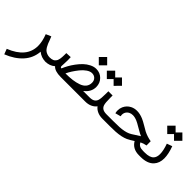

<svg xmlns="http://www.w3.org/2000/svg" viewBox="-78 -1128 2013 2013"><g transform="rotate(45 929.0 -121.5)"><path d="M189.9 -39.1Q182.1 60.5 116.2 133.5Q50.3 206.5 -60.5 250L-83 190.9Q128.4 107.4 128.4 -63.5Q128.4 -127.9 97.7 -207L155.3 -231.9Q161.6 -217.8 170.7 -193.6Q179.7 -169.4 185.5 -154.1Q191.4 -138.7 202.6 -119.6Q213.9 -100.6 225.8 -89.6Q237.8 -78.6 257.3 -70.8Q276.9 -63 301.3 -63H308.1V0H301.3Q237.3 0 189.9 -39.1Z M660.2 -431.2 722.2 -493.2 784.2 -431.2 722.2 -369.1ZM801.3 -189.9Q801.3 -222.2 781.5 -241.9Q761.7 -261.7 730.5 -261.7Q702.6 -261.7 671.4 -240.2Q640.1 -218.8 614 -186Q587.9 -153.3 567.6 -121.6Q547.4 -89.8 534.7 -62Q592.3 -62 637 -67.9Q681.6 -73.7 720.5 -87.4Q759.3 -101.1 780.3 -127Q801.3 -152.8 801.3 -189.9ZM296.4 -63Q311.5 -63 324 -65.4Q336.4 -67.9 345.7 -71.8Q355 -75.7 362.1 -83.3Q369.1 -90.8 373.8 -97.4Q378.4 -104 381.8 -116.2Q385.3 -128.4 387 -137.5Q388.7 -146.5 389.4 -162.4Q390.1 -178.2 390.4 -189.2Q390.6 -200.2 390.6 -219.2L453.1 -222.2Q454.6 -198.7 454.6 -177.7Q454.6 -155.8 452.9 -126Q451.2 -96.2 451.2 -90.3Q451.2 -79.6 454.1 -75Q457 -70.3 467.8 -69.3Q480 -99.1 497.6 -131.1Q515.1 -163.1 541.3 -198.5Q567.4 -233.9 595.9 -261.2Q624.5 -288.6 660.2 -306.6Q695.8 -324.7 730.5 -324.7Q787.6 -324.7 825.9 -285.9Q864.3 -247.1 864.3 -189.9Q864.3 -114.7 795.9 -63H887.2V0H525.9Q438 0 404.3 -38.6Q361.8 0 296.4 0H289.6V-63Z M821.3 -389.2 883.3 -451.2 933.6 -400.9 983.9 -451.2 1045.9 -389.2 983.9 -327.1 933.6 -377.4 883.3 -327.1ZM1047.9 -248V-216.8Q1047.9 -139.2 1056.6 -113.3Q1064.5 -88.4 1085 -75.7Q1105.5 -63 1143.1 -63H1159.7V0H1143.1Q1101.1 0 1068.4 -15.1Q1035.6 -30.3 1016.6 -56.2Q997.6 -30.3 964.8 -15.1Q932.1 0 890.1 0H873.5V-63H890.1Q927.7 -63 948.2 -75.7Q968.8 -88.4 976.6 -113.3Q985.4 -139.2 985.4 -216.8V-248Z M1343.3 -315.9Q1387.2 -315.9 1436 -295.4Q1463.4 -283.7 1505.6 -258.3Q1547.9 -232.9 1561 -226.1Q1612.8 -200.2 1669.4 -191.4L1669.9 -128.9Q1632.8 -122.6 1602.1 -106.9Q1611.3 -85 1630.9 -74Q1650.4 -63 1686 -63H1717.3V0H1686Q1591.3 0 1548.8 -73.7Q1502.9 -43.5 1477.1 -31.7Q1423.3 -7.3 1337.9 -2Q1310.5 0 1256.8 0H1145.5V-63H1241.7Q1303.7 -63 1334 -64.9Q1406.2 -69.3 1451.2 -89.4Q1470.2 -97.7 1506.3 -122.3Q1542.5 -147 1560.5 -156.7Q1544.9 -163.1 1532.7 -169.4Q1513.2 -179.2 1472.4 -203.9Q1431.6 -228.5 1410.6 -237.3Q1374.5 -252.9 1344.7 -252.9Q1319.8 -252.9 1301.3 -243.2Q1276.9 -231 1265.1 -205.6Q1258.8 -191.4 1258.8 -174.3Q1258.8 -162.1 1261.2 -153.3L1200.2 -136.7Q1195.3 -154.3 1195.3 -174.3Q1195.3 -204.1 1207 -231Q1227.5 -276.9 1272.5 -299.8Q1304.2 -315.9 1343.3 -315.9Z M1676.8 -429.2 1738.8 -491.2 1789.1 -440.9 1839.4 -491.2 1901.4 -429.2 1839.4 -367.2 1789.1 -417.5 1738.8 -367.2ZM1710.4 0H1703.6V-63H1710.4Q1782.7 -63 1812 -94.7Q1834.5 -119.1 1834.5 -165Q1834.5 -217.8 1807.1 -293L1866.2 -314.5Q1897.9 -228.5 1897.9 -165Q1897.9 -95.2 1858.4 -52.2Q1810.5 0 1710.4 0Z"/></g></svg>

Font: Estedad
Style: regular
Weight: 400
Version: Version 0.7(Beta10)